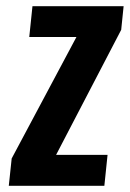

<svg xmlns="http://www.w3.org/2000/svg" viewBox="-20 -598 418 618"><path d="M8.3 0 17.6 -87.9 226.1 -479H74.2L84.5 -578.1H377.9L370.1 -502L160.6 -99.6H326.2L315.9 0Z"/></svg>

Font: Oswald
Style: Medium
Weight: 500
Designer: Vernon Adams
Foundry: Vernon Adams
Version: 3.0; ttfautohint (v0.94.23-7a4d-dirty) -l 8 -r 50 -G 150 -x 